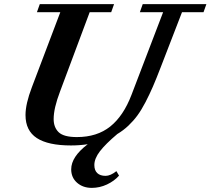

<svg xmlns="http://www.w3.org/2000/svg" viewBox="-20 -683 1008 919"><path d="M319.8 13.2Q210.4 13.2 156.2 -22.2Q102.1 -57.6 102.1 -132.3Q102.1 -186 132.8 -266.1L268.6 -624.5H156.7L170.4 -663.1H525.9L512.2 -624.5H409.2L267.6 -245.6Q236.8 -165 236.8 -113.3Q236.8 -73.2 261 -50Q285.2 -26.9 348.1 -26.9Q444.3 -26.9 507.6 -77.4Q570.8 -127.9 609.4 -229L760.7 -624.5H649.4L663.1 -663.1H967.8L954.1 -624.5H851.1L749 -360.4Q728 -305.7 711.9 -268.6Q695.8 -231.4 676.3 -193.8Q656.7 -156.2 637.7 -130.4Q618.7 -104.5 594.5 -81.5Q570.3 -58.6 541.5 -41.5Q484.9 6.3 458.3 41Q431.6 75.7 431.6 106.9Q431.6 132.3 445.6 145.5Q459.5 158.7 485.4 158.7Q508.8 158.7 537.1 136.2L549.8 157.7Q526.9 183.6 491.9 200Q457 216.3 419.4 216.3Q377 216.3 348.9 191.7Q320.8 167 320.8 127.4Q320.8 67.4 399.9 7.3Q360.8 13.2 319.8 13.2Z"/></svg>

Font: Elstob 8pt
Style: Bold Italic
Weight: 700
Italic angle: -20°
Designer: Peter S. Baker
Version: Version 1.015